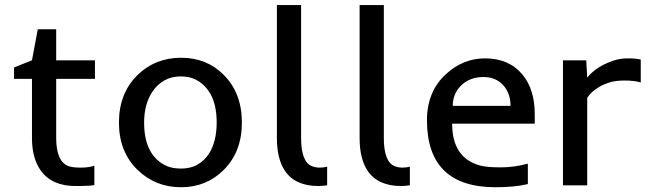

<svg xmlns="http://www.w3.org/2000/svg" viewBox="-20 -747 2623 774"><path d="M256.8 -77.1Q272.9 -71.3 305.7 -71.3Q338.4 -71.3 360.4 -79.1V-1Q350.1 1.5 330.6 2L299.8 2.9Q289.6 2.9 284.2 2.9Q189.9 2.9 145 -58.6Q108.9 -108.4 108.9 -190.4V-429.2H36.6V-475.1L108.9 -503.9L132.3 -628.9H206.5V-503.9H362.8V-429.2H206.5V-190.9Q206.5 -95.2 256.8 -77.1Z M459.5 -252.9Q459.5 -371.6 535.2 -445.3Q606 -514.2 710.4 -514.2Q813 -514.2 881.8 -445.3Q955.1 -372.1 955.1 -252.9Q955.1 -134.3 881.3 -61.5Q811.5 7.8 710 7.8Q606.9 7.8 535.2 -61.5Q459.5 -134.3 459.5 -252.9ZM561 -252.9Q561 -127.9 641.1 -83Q669.4 -67.4 709 -67.4Q748.5 -67.4 775.9 -83.3Q803.2 -99.1 820.8 -125Q853.5 -174.8 853.5 -252.9Q853.5 -377 774.9 -422.9Q747.6 -439 709.5 -439Q671.4 -439 643.3 -423.1Q615.2 -407.2 597.2 -381.3Q561 -330.6 561 -252.9Z M1096.2 -726.6H1193.8V-190.9Q1193.8 -94.2 1237.8 -77.1Q1252.4 -71.3 1269 -71.3Q1285.6 -71.3 1298.8 -75.2V0L1280.8 2Q1272 2.9 1263.7 2.9Q1169.9 2.9 1128.4 -58.6Q1096.2 -106.9 1096.2 -190.4Z M1429.7 -726.6H1527.3V-190.9Q1527.3 -94.2 1571.3 -77.1Q1585.9 -71.3 1602.5 -71.3Q1619.1 -71.3 1632.3 -75.2V0L1614.3 2Q1605.5 2.9 1597.2 2.9Q1503.4 2.9 1461.9 -58.6Q1429.7 -106.9 1429.7 -190.4Z M1977.5 7.8Q1701.2 7.8 1701.2 -262.2Q1701.2 -378.4 1777.8 -448.2Q1846.7 -511.7 1935.1 -511.7Q2031.2 -511.7 2085.4 -447.3Q2135.7 -387.2 2135.7 -286.6V-248.5H1802.7Q1802.7 -110.4 1915.5 -79.6Q1942.4 -72.3 1998.3 -72.3Q2054.2 -72.3 2107.9 -87.4V-4.9Q2054.2 7.8 1977.5 7.8ZM2038.1 -320.3Q2038.1 -367.2 2012.2 -399.4Q1981.9 -436.5 1928.7 -436.5Q1872.6 -436.5 1837.4 -400.9Q1805.2 -367.7 1805.2 -320.3Z M2563 -414.6Q2536.1 -422.4 2498.8 -422.4Q2461.4 -422.4 2437.5 -414.8Q2413.6 -407.2 2395.5 -396.5Q2362.3 -377 2347.2 -352.5V0H2249.5V-503.9H2343.3L2347.2 -434.1Q2383.8 -480 2454.1 -502.9Q2479.5 -511.7 2512.2 -511.7Q2544.9 -511.7 2563 -506.8Z"/></svg>

Font: Inder
Style: Regular
Weight: 400
Designer: Irina Smirnova
Foundry: Irina Smirnova
Version: Version 1.001